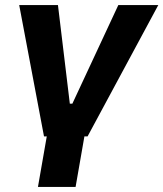

<svg xmlns="http://www.w3.org/2000/svg" viewBox="-20 -540 647 760"><path d="M321 -39.6 279.2 200H130.2L172 -39.4ZM56 -520H209.4L256.4 -129.6H266.4L448.4 -520H606.6L326.6 0H154.2Z"/></svg>

Font: Fixel Italic Variable 20240409 Display Thin
Style: Italic
Weight: 100
Italic angle: -10°
Designer: AlfaBravo + MacPaw
Foundry: Kyrylo Tkachov, Marchela Mozhyna, Serhii Makarenko, Maria Weinstein, Zakhar Kryvoshyya
Version: Version 1.211;Glyphs 3.2 (3225)